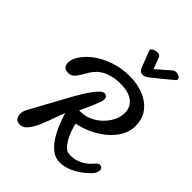

<svg xmlns="http://www.w3.org/2000/svg" viewBox="-263 -1079 1238 1238"><g transform="rotate(45 356.5 -460.0)"><path d="M141.6 18.6Q110.8 18.6 101.1 1.5Q91.3 -15.6 91.3 -31.2Q91.3 -55.2 102.5 -76.2L246.6 -339.8Q265.1 -373 283.9 -404.1Q302.7 -435.1 320.8 -459Q338.4 -482.9 354.2 -497.3Q370.1 -511.7 382.8 -511.7Q391.1 -511.7 400.4 -505.9Q409.7 -500 409.7 -481.4Q409.7 -472.2 404.3 -455.6Q398.9 -439 390.1 -417.5Q381.3 -396 369.6 -370.4Q357.9 -344.7 345.2 -317.9L351.6 -317.4H357.9Q400.4 -317.4 437.7 -335.2Q475.1 -353 503.9 -381.8Q532.7 -410.6 549.1 -445.1Q565.4 -479.5 565.4 -512.7Q565.4 -536.1 557.1 -557.1Q548.8 -578.1 530.3 -593.8Q512.2 -609.4 483.4 -618.7Q454.6 -627.9 415 -627.9Q370.6 -627.9 338.6 -619.6Q306.6 -611.3 283.7 -598.1Q260.3 -585 244.4 -567.9Q228.5 -550.8 217.3 -532.7Q204.1 -511.7 191.9 -489.7Q179.7 -467.8 164.1 -452.6Q148.4 -437.5 124.5 -437.5Q75.7 -437.5 75.7 -484.9Q75.7 -516.6 101.1 -554.7Q126.5 -592.8 171.9 -626.5Q218.3 -660.6 282.7 -682.6Q347.2 -704.6 420.9 -704.6Q488.3 -704.6 545.9 -681.9Q603.5 -659.2 638.7 -614.3Q673.8 -569.3 673.8 -502Q673.8 -452.1 647.5 -407.7Q621.1 -363.3 579.1 -329.1Q537.6 -295.4 487.3 -272.5Q437 -249.5 389.2 -241.2Q393.6 -219.2 403.3 -190.9Q413.1 -162.6 427.5 -136Q441.9 -109.4 459.7 -91.6Q477.5 -73.7 497.1 -72.3L504.4 -71.8H511.2Q546.9 -71.8 574.7 -83.5Q602.5 -95.2 621.1 -109.4Q642.6 -125 659.2 -147Q674.8 -164.1 689.9 -164.1Q699.7 -164.1 706.5 -157.2Q713.4 -150.4 713.4 -138.7Q713.4 -127.4 706.3 -112.5Q699.2 -97.7 682.1 -81.5Q631.8 -34.2 583.7 -12.5Q535.6 9.3 492.7 9.3Q457.5 9.3 427.7 -10.7Q397.9 -30.8 373.5 -64.9Q349.1 -99.1 329.1 -144.8Q309.1 -190.4 293.5 -241.2Q282.2 -215.3 268.3 -174.1Q254.4 -132.8 232.9 -81.5Q215.3 -39.1 192.1 -10.3Q168.9 18.6 141.6 18.6ZM471.2 -768.6Q458 -768.6 450.4 -774.9Q442.9 -781.2 435.5 -796.9Q428.7 -812 418 -841.6Q407.2 -871.1 393.1 -905.8Q391.1 -910.2 391.1 -912.6Q391.1 -924.8 406 -931.9Q420.9 -939 434.6 -939Q444.8 -939 454.1 -935.3Q463.4 -931.6 466.3 -923.3L474.1 -902.3L483.9 -876.5L492.2 -854L496.1 -844.7L561.5 -901.9L586.4 -923.3Q600.1 -934.6 613.8 -934.6Q628.4 -934.6 641.1 -927Q653.8 -919.4 653.8 -909.2Q653.8 -901.4 647 -895.5Q599.1 -856 566.2 -828.6Q533.2 -801.3 516.1 -788.6Q500 -776.4 491.5 -772.5Q482.9 -768.6 471.2 -768.6Z"/></g></svg>

Font: Damion
Style: Regular
Weight: 400
Designer: Vernon Adams
Foundry: Vernon Adams
Version: Version 1.100; ttfautohint (v1.8.4.7-5d5b)